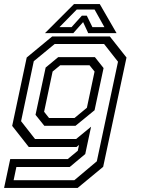

<svg xmlns="http://www.w3.org/2000/svg" viewBox="-40 -718 688 938"><path d="M-20 200 10 59H291L340 18.5L346 -10L334 0H100.5L19.5 -103L90.5 -437L215 -540H496.5L578 -437L464 97L339.5 200ZM26.5 162.5H323L433 70L536.5 -416.5L468.5 -503H227L125 -419L63 -126L131 -39H332L405 -99L376.5 34.5L300.5 98H40ZM176.5 -103.5 133.5 -157 183 -388 244.5 -439H423.5L466 -385.5L422 -179.5L329 -103.5ZM199.5 -141.5H324L384.5 -191.5L422 -368.5L397.5 -399H254L217 -368.5L175.5 -172ZM321.5 -698H447.5L529.5 -556H391L366 -610L318 -556H179.5ZM335 -671.5 250.5 -585.5H309.5L360 -641.5H384L411.5 -585.5H470L422 -671.5Z"/></svg>

Font: Tourney
Style: Italic
Weight: 400
Italic angle: -12°
Version: Version 1.015